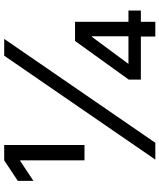

<svg xmlns="http://www.w3.org/2000/svg" viewBox="58 -826 767 924"><g transform="rotate(-90 442.0 -363.5)"><path d="M521.3 -127.8 707.4 -386.4H799.7V-129.3H853.7V-69.6H799.7V0H728.7V-69.6H521.3ZM636.4 -727.3H717.3L217.3 0H136.4ZM132.8 -649.9H129.3L34.1 -586.6V-661.9L132.8 -727.3H206.7V-340.9H132.8ZM730.1 -305.4H727.3L598 -130.7V-129.3H730.1Z"/></g></svg>

Font: Interop
Style: Regular
Weight: 400
Designer: Rasmus Andersson, Google, Jang Haemin
Foundry: jhaemin
Version: Version 1.008